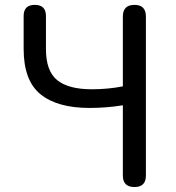

<svg xmlns="http://www.w3.org/2000/svg" viewBox="-20 -753 707 773"><path d="M567.4 -686.5V-45.9Q567.4 0 521.5 0Q474.6 0 474.6 -45.9V-329.1Q408.2 -318.4 340.8 -318.4Q210.9 -318.4 143.1 -373.5Q75.2 -428.7 75.2 -555.7V-688.5Q75.2 -733.4 120.1 -733.4Q165 -733.4 165 -688.5V-555.7Q165 -466.8 210.4 -430.2Q255.9 -393.6 349.6 -393.6Q414.1 -393.6 474.6 -405.3V-686.5Q474.6 -733.4 521.5 -733.4Q567.4 -733.4 567.4 -686.5Z"/></svg>

Font: GenSenMaruGothic TW TTF Regular
Style: Regular
Weight: 400
Version: Version 1.301